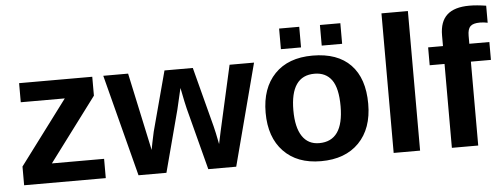

<svg xmlns="http://www.w3.org/2000/svg" viewBox="-49 -854 2599 993"><g transform="rotate(-5 1250.5 -358.0)"><path d="M40 0V-97.2L288.6 -429.2H60.1V-528.3H439.9V-430.2L192.9 -100.1H463.9V0Z M1141.1 0H996.1L912.1 -322.3Q906.2 -344.2 889.2 -430.7L863.8 -321.3L778.8 0H633.8L497.1 -528.3H626L712.9 -124.5L719.7 -160.6L731.9 -217.8L814.9 -528.3H961.9L1043 -217.8Q1049.8 -192.4 1063 -124.5L1076.7 -189L1152.8 -528.3H1279.8Z M1849.6 -264.6Q1849.6 -136.2 1778.3 -63.2Q1707 9.8 1581.1 9.8Q1457.5 9.8 1387.2 -63.5Q1316.9 -136.7 1316.9 -264.6Q1316.9 -392.1 1387.2 -465.1Q1457.5 -538.1 1584 -538.1Q1713.4 -538.1 1781.5 -467.5Q1849.6 -397 1849.6 -264.6ZM1706.1 -264.6Q1706.1 -358.9 1675.3 -401.4Q1644.5 -443.8 1585.9 -443.8Q1460.9 -443.8 1460.9 -264.6Q1460.9 -176.3 1491.5 -130.1Q1522 -84 1579.6 -84Q1706.1 -84 1706.1 -264.6ZM1636.2 -585.4V-692.4H1742.2V-585.4ZM1424.3 -585.4V-692.4H1528.8V-585.4Z M1958.5 0V-724.6H2095.7V0Z M2397.5 -435.5V0H2260.7V-435.5H2183.6V-528.3H2260.7V-583.5Q2260.7 -655.3 2298.8 -689.9Q2336.9 -724.6 2414.6 -724.6Q2453.1 -724.6 2501.5 -716.8V-628.4Q2481.4 -632.8 2461.4 -632.8Q2426.3 -632.8 2411.9 -618.9Q2397.5 -605 2397.5 -569.8V-528.3H2501.5V-435.5Z"/></g></svg>

Font: Arial
Style: Bold
Weight: 700
Designer: Steve Matteson
Foundry: Ascender Corporation
Version: Version 2.00.3